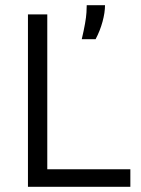

<svg xmlns="http://www.w3.org/2000/svg" viewBox="-20 -715 541 735"><path d="M87 0V-660H161V0ZM117 0V-67H479V0ZM293 -565Q301 -599 305.5 -624.5Q310 -650 311 -667.5Q312 -685 312 -695H382Q382 -667 372.5 -632Q363 -597 346 -565Z"/></svg>

Font: Bricolage Grotesque Light
Style: Regular
Weight: 300
Designer: Mathieu Triay
Foundry: Atelier Triay
Version: Version 1.000;gftools[0.9.30]